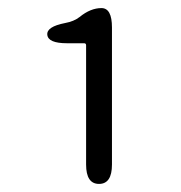

<svg xmlns="http://www.w3.org/2000/svg" viewBox="-20 -898 448 475"><path d="M225 -443Q193 -443 193 -491V-786Q193 -791 188 -791H146Q99 -791 97 -812Q95 -832 141 -841Q163 -845 177 -856Q204 -878 231 -878Q257 -878 257 -830V-491Q257 -443 225 -443Z"/></svg>

Font: Resource Han Rounded JP Normal
Style: Regular
Weight: 350
Designer: Cyano Hao (round all glyphs); Ryoko NISHIZUKA 西塚涼子 (kana, bopomofo & ideographs); Paul D. Hunt (Latin, Greek & Cyrillic)
Foundry: Cyano Hao
Version: 0.990